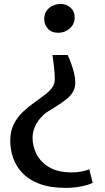

<svg xmlns="http://www.w3.org/2000/svg" viewBox="-20 -768 521 955"><path d="M316.5 -494.5Q326.5 -473 335 -449.2Q343.5 -425.5 349 -402Q354.5 -378.5 354.5 -357.5Q354.5 -332.5 344 -313.2Q333.5 -294 314.2 -277.8Q295 -261.5 268.8 -245Q242.5 -228.5 211 -208.5Q195.5 -198 179.5 -179Q163.5 -160 152.8 -135.2Q142 -110.5 142 -82.5Q142 -39.5 162.5 0Q183 39.5 226 64.5Q269 89.5 337 89.5Q361.5 89.5 385.8 85Q410 80.5 424 74L441 141.5Q430 147.5 409.5 153.2Q389 159 363 162.8Q337 166.5 307.5 166.5Q230.5 166.5 177.5 146.8Q124.5 127 92.2 93.2Q60 59.5 45.5 17.8Q31 -24 31 -68.5Q31 -116 48.8 -150.8Q66.5 -185.5 94 -211.5Q121.5 -237.5 151.2 -258.5Q181 -279.5 206.2 -299Q231.5 -318.5 244.5 -340Q247 -345 249.8 -354.2Q252.5 -363.5 252.5 -372Q252.5 -403.5 248.8 -434.2Q245 -465 241 -494.5ZM283 -748.5Q309.5 -748.5 330.5 -730.2Q351.5 -712 351.5 -681.5Q351.5 -648 327 -626.5Q302.5 -605 270.5 -605Q235.5 -605 217.8 -625.8Q200 -646.5 200 -672.5Q200 -708 224.2 -728.2Q248.5 -748.5 283 -748.5Z"/></svg>

Font: Merriweather 24pt SemiBold
Style: Regular
Weight: 600
Designer: Eben Sorkin
Foundry: Eben Sorkin
Version: Version 2.100